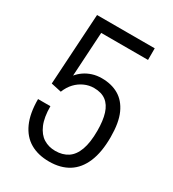

<svg xmlns="http://www.w3.org/2000/svg" viewBox="-171 -781 799 888"><g transform="rotate(30 228.5 -337.0)"><path d="M230 12Q171 12 129 -12.5Q87 -37 64.5 -87Q42 -137 42 -213H108Q108 -154 124 -116.5Q140 -79 167.5 -62Q195 -45 230 -45Q269 -45 296.5 -63Q324 -81 338.5 -120.5Q353 -160 353 -223Q353 -277 341.5 -313.5Q330 -350 305.5 -368.5Q281 -387 241 -387Q215 -387 190.5 -376Q166 -365 147 -345Q128 -325 116 -295L61 -307L84 -686H392V-624H142L128 -388Q141 -404 159 -416.5Q177 -429 200 -436.5Q223 -444 250 -444Q302 -444 340 -422Q378 -400 399.5 -353Q421 -306 421 -228Q421 -148 398.5 -94.5Q376 -41 333.5 -14.5Q291 12 230 12Z"/></g></svg>

Font: Archivo Condensed Light
Style: Regular
Weight: 300
Width: 3
Designer: Hector Gatti
Foundry: Omnibus-Type
Version: Version 2.001